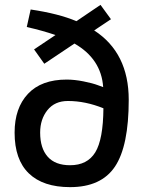

<svg xmlns="http://www.w3.org/2000/svg" viewBox="-20 -760 596 789"><path d="M162 -498 120 -557 208 -616Q156 -634 90 -649L106 -721Q221 -704 294 -673L393 -740L436 -681L367 -635Q509 -543 509 -350Q509 -160 452.5 -75.5Q396 9 268 9Q157 9 98.5 -47.5Q40 -104 40 -215Q40 -316 95 -374.5Q150 -433 254 -433Q286 -433 323.5 -425.5Q361 -418 382 -410L404 -402Q396 -518 286 -581ZM259 -345Q205 -345 175 -307.5Q145 -270 145 -215Q145 -151 176 -116Q207 -81 268 -81Q339 -81 371.5 -134Q404 -187 405 -315Q331 -345 259 -345Z"/></svg>

Font: TitilliumText
Style: Medium
Weight: 500
Designer: Accademia di Belle Arti di Urbino and others
Foundry: Accademia di Belle Arti di Urbino and others.
Version: Version 60.001